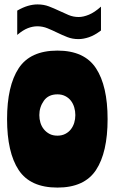

<svg xmlns="http://www.w3.org/2000/svg" viewBox="-20 -838 519 869"><path d="M240 -609Q362 -609 414.5 -529Q467 -449 467 -299Q467 -148 414.5 -68.5Q362 11 240 11Q117 11 64.5 -68.5Q12 -148 12 -299Q12 -449 64.5 -529Q117 -609 240 -609ZM240 -224Q260 -224 275.5 -232Q291 -240 301 -253Q311 -266 316 -282.5Q321 -299 321 -317Q321 -335 316 -352Q311 -369 301 -382Q291 -395 275.5 -403Q260 -411 240 -411Q199 -411 178.5 -382Q158 -353 158 -317Q158 -299 163 -282.5Q168 -266 178.5 -253Q189 -240 204 -232Q219 -224 240 -224ZM58 -790Q84 -805 106.5 -811.5Q129 -818 150 -818Q178 -818 201.5 -809Q225 -800 247 -789.5Q269 -779 290.5 -770Q312 -761 336 -761Q357 -761 382.5 -771.5Q408 -782 437 -808V-700Q408 -678 382.5 -669.5Q357 -661 335 -661Q308 -661 285 -670Q262 -679 239.5 -690Q217 -701 195 -710Q173 -719 149 -719Q128 -719 106 -710.5Q84 -702 58 -680Z"/></svg>

Font: Ranchers
Style: Regular
Weight: 400
Designer: Pablo Impallari, Brenda Gallo
Foundry: Pablo Impallari, Brenda Gallo
Version: Version 1.000; ttfautohint (v0.8) -G 200 -r 50